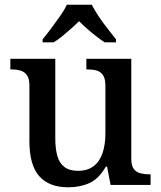

<svg xmlns="http://www.w3.org/2000/svg" viewBox="-20 -786 684 816"><path d="M270 10Q189 10 147 -37Q105 -84 105 -186V-422Q105 -452 94.5 -466.5Q84 -481 67 -486Q50 -491 27 -491H24V-536H215V-198Q215 -155 223.5 -124Q232 -93 253.5 -76.5Q275 -60 312 -60Q352 -60 378 -80Q404 -100 416 -136Q428 -172 428 -219V-421Q428 -452 417.5 -467Q407 -482 390 -486.5Q373 -491 351 -491H347V-536H538V-111Q538 -82 548.5 -68Q559 -54 577 -49.5Q595 -45 616 -45H620V0H450L435 -78H430Q400 -26 360 -8Q320 10 270 10ZM161 -619Q177 -638 196.5 -664Q216 -690 235 -717Q254 -744 264 -766H370Q381 -744 399 -717Q417 -690 437.5 -664Q458 -638 473 -619V-606H425Q408 -617 388 -632.5Q368 -648 349.5 -664.5Q331 -681 316 -696Q301 -681 282.5 -664.5Q264 -648 245 -632.5Q226 -617 208 -606H161Z"/></svg>

Font: Noto Serif Hebrew Medium
Style: Regular
Weight: 500
Version: Version 2.003